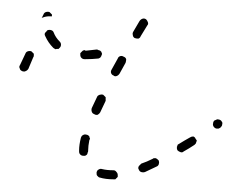

<svg xmlns="http://www.w3.org/2000/svg" viewBox="-20 -282 388 318"><path d="M171 15Q172 14 173 13Q174 12 175 11Q175 9 175 8Q175 5 173 3Q171 0 168 0Q157 0 149 -2Q146 -3 143 -1Q141 0 140 3Q140 5 140 6Q140 8 141 9Q142 10 143 11Q144 12 145 12Q155 15 168 15Q169 15 171 15ZM243 -10Q244 -13 243 -16Q242 -17 241 -18Q240 -19 238 -20Q237 -20 235 -20Q234 -20 233 -19Q223 -14 214 -11Q213 -10 212 -9Q211 -8 210 -7Q209 -5 209 -4Q209 -2 210 -1Q211 2 214 3Q217 4 220 3Q229 -1 239 -6Q242 -7 243 -10ZM111 -31Q111 -28 113 -26Q115 -24 118 -24Q120 -24 121 -24Q123 -25 124 -26Q125 -27 125 -29Q126 -30 126 -32Q126 -32 126 -33Q126 -40 128 -50Q129 -51 129 -53Q128 -54 128 -56Q127 -57 126 -58Q124 -59 123 -59Q120 -60 117 -58Q115 -57 114 -54Q111 -42 111 -33Q111 -32 111 -31ZM304 -44Q305 -45 305 -47Q306 -48 306 -49Q305 -51 304 -52Q303 -55 300 -56Q297 -56 294 -54Q285 -49 277 -44Q275 -43 274 -42Q274 -40 273 -39Q273 -37 273 -36Q273 -35 274 -33Q276 -31 279 -30Q282 -29 284 -31Q293 -36 302 -42Q303 -43 304 -44ZM348 -76Q349 -79 347 -81Q346 -83 345 -83Q344 -84 342 -84Q341 -85 339 -84Q338 -84 337 -83H336Q333 -81 333 -78Q332 -75 334 -72Q335 -71 336 -70Q338 -69 339 -69Q341 -69 342 -69Q343 -70 345 -70V-71Q348 -73 348 -76ZM132 -97Q133 -94 136 -93Q139 -91 142 -92Q145 -94 146 -96Q150 -105 155 -115Q155 -116 155 -118Q155 -119 155 -121Q154 -122 153 -123Q152 -124 151 -125Q148 -126 145 -125Q142 -124 141 -122Q136 -112 132 -103Q131 -100 132 -97ZM164 -161Q165 -158 168 -157Q170 -155 173 -156Q176 -157 178 -160L188 -178Q189 -181 189 -184Q188 -187 185 -188Q182 -190 179 -189Q176 -188 175 -185L165 -167Q163 -164 164 -161ZM36 -190Q36 -191 36 -193Q35 -194 34 -195Q33 -196 32 -197Q29 -198 26 -197Q23 -196 22 -193L13 -174Q12 -173 12 -171Q12 -170 13 -168Q13 -167 14 -166Q15 -165 17 -164Q20 -163 22 -164Q25 -165 27 -168L35 -187Q36 -188 36 -190ZM142 -185Q144 -185 145 -186Q146 -186 147 -188Q148 -189 148 -190Q149 -192 149 -193Q148 -195 148 -196Q147 -197 146 -198Q144 -199 143 -199Q142 -200 140 -200Q132 -199 122 -198L120 -199Q119 -199 117 -198Q116 -197 115 -196Q114 -195 113 -194Q113 -193 113 -191Q113 -188 115 -186Q117 -184 120 -184H122Q133 -184 142 -185ZM71 -201Q72 -200 74 -201Q75 -201 77 -201Q78 -202 79 -203Q81 -205 81 -208Q81 -211 79 -213Q72 -220 69 -228Q68 -231 65 -232Q62 -233 59 -232Q58 -232 57 -230Q56 -229 55 -228Q54 -227 54 -225Q54 -224 55 -222Q60 -211 68 -203Q69 -202 71 -201ZM200 -224Q200 -221 203 -219Q206 -218 209 -218Q212 -219 213 -222L224 -240Q226 -242 225 -245Q224 -248 222 -250Q219 -252 216 -251Q213 -250 211 -247L201 -230Q199 -227 200 -224ZM56 -262Q59 -263 62 -262Q63 -261 64 -260Q65 -259 66 -258Q66 -257 66 -256Q66 -256 66 -255Q64 -255 62 -255Q56 -255 51 -253Q50 -253 49 -252L52 -258Q53 -261 56 -262Z"/></svg>

Font: FRB American Cursive Dashed Extralight
Style: Italic
Weight: 200
Italic angle: -25°
Version: Version 2.0;Modular Font Editor K font №1